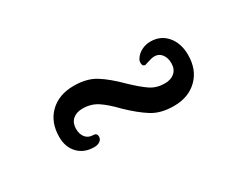

<svg xmlns="http://www.w3.org/2000/svg" viewBox="-32 -497 586 454"><g transform="rotate(-30 260.5 -270.0)"><path d="M241 -247Q219 -270 201.5 -281.5Q184 -293 161 -293Q144 -293 134 -284Q124 -275 124 -259Q124 -244 131.5 -235Q139 -226 152 -226Q162 -226 162 -216Q162 -209 156 -204.5Q150 -200 140 -200Q113 -200 96.5 -217Q80 -234 80 -262Q80 -302 104.5 -326Q129 -350 170 -350Q205 -350 228.5 -335.5Q252 -321 281 -292Q305 -269 321.5 -258Q338 -247 360 -247Q377 -247 387 -256Q397 -265 397 -281Q397 -296 389.5 -305.5Q382 -315 370 -315Q363 -315 348 -310L342 -308Q334 -308 334 -318Q334 -324 337 -328Q343 -338 354.5 -344Q366 -350 379 -350Q407 -350 424 -330Q441 -310 441 -278Q441 -238 416.5 -214Q392 -190 352 -190Q317 -190 293.5 -204.5Q270 -219 241 -247Z"/></g></svg>

Font: Raigarh Medium
Style: Regular
Weight: 500
Designer: jaikishan Patel
Foundry: MagicType
Version: Version 1.000